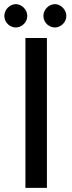

<svg xmlns="http://www.w3.org/2000/svg" viewBox="-20 -909 350 929"><path d="M1 -832C1 -799 29 -776 57 -776C83 -776 112 -799 112 -832C112 -864 83 -889 57 -889C29 -889 1 -864 1 -832ZM190 -832C190 -799 218 -776 246 -776C272 -776 301 -799 301 -832C301 -864 272 -889 246 -889C218 -889 190 -864 190 -832ZM103 -725V0H207V-725Z"/></svg>

Font: Reem Kufi
Style: Regular
Weight: 400
Designer: Khaled Hosny
Version: Version 0.007